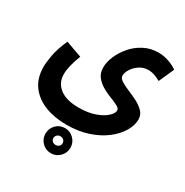

<svg xmlns="http://www.w3.org/2000/svg" viewBox="-203 -640 1204 1248"><g transform="rotate(30 399.0 -16.5)"><path d="M28 -22Q28 -56 38 -110.5Q48 -165 81 -240L202 -197Q183 -147 174.5 -111.5Q166 -76 166 -46Q166 19 215.5 57Q265 95 356 95Q429 95 480.5 76Q532 57 558.5 31.5Q585 6 585 -14Q585 -29 563 -41Q541 -53 508 -65.5Q475 -78 442.5 -96.5Q410 -115 388 -142.5Q366 -170 366 -213Q366 -252 385 -297Q404 -342 439 -383Q474 -424 523 -449.5Q572 -475 631 -475Q670 -475 708.5 -461.5Q747 -448 773 -429L722 -315Q704 -326 679 -335Q654 -344 631 -344Q593 -344 564 -324.5Q535 -305 518 -278Q501 -251 501 -229Q501 -209 524.5 -194Q548 -179 583 -164.5Q618 -150 652.5 -132.5Q687 -115 710.5 -91Q734 -67 734 -32Q734 11 707.5 56.5Q681 102 631 141.5Q581 181 508.5 206Q436 231 344 231Q254 231 182.5 203Q111 175 69.5 118.5Q28 62 28 -22ZM350 442Q310 442 283 414.5Q256 387 256 348Q256 309 283 281.5Q310 254 350 254Q388 254 415.5 281.5Q443 309 443 348Q443 387 415.5 414.5Q388 442 350 442ZM349 380Q364 380 374 371Q384 362 384 348Q384 333 374 324Q364 315 349 315Q335 315 325 324.5Q315 334 315 348Q315 362 325 371Q335 380 349 380Z"/></g></svg>

Font: Noto Sans Arabic SemCond
Style: Bold
Weight: 700
Width: 4
Designer: Monotype Design Team, Nadine Chahine, Nizar Qandah and Khaled Hosny
Foundry: Monotype Imaging Inc.
Version: Version 2.012; ttfautohint (v1.8.4.7-5d5b)